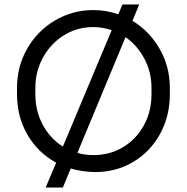

<svg xmlns="http://www.w3.org/2000/svg" viewBox="-20 -747 835 858"><path d="M739 -355V-326Q739 -227 694.5 -147Q650 -67 573 -22Q496 23 401 22Q344 20 296 6L261 91H184L231 -20Q150 -64 103 -144.5Q56 -225 56 -326V-355Q56 -450 101.5 -529.5Q147 -609 225.5 -655.5Q304 -702 397 -702Q454 -702 509 -683L527 -727H602L572 -654Q648 -608 693.5 -528.5Q739 -449 739 -355ZM261 -92 479 -612Q439 -626 396 -626Q325 -626 266 -589.5Q207 -553 172.5 -490.5Q138 -428 138 -355V-326Q138 -251 171 -189.5Q204 -128 261 -92ZM657 -355Q657 -424 625.5 -484Q594 -544 541 -581L326 -64Q357 -54 398 -54Q471 -54 530 -89.5Q589 -125 623 -187Q657 -249 657 -326Z"/></svg>

Font: Bellota
Style: Bold
Weight: 700
Designer: Kemie Guaida
Foundry: Kemie Guaida
Version: Version 4.001